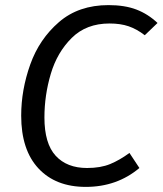

<svg xmlns="http://www.w3.org/2000/svg" viewBox="-20 -720 637 752"><path d="M597 -630 547 -582Q516 -606 484 -617Q452 -628 409 -628Q318 -628 261 -571.5Q204 -515 179 -431Q154 -347 154 -260Q154 -158 198 -110Q242 -62 321 -62Q374 -62 411.5 -77.5Q449 -93 487 -121L526 -62Q438 12 316 12Q198 12 130.5 -60.5Q63 -133 63 -267Q63 -368 98.5 -467.5Q134 -567 211 -633.5Q288 -700 405 -700Q469 -700 514.5 -682.5Q560 -665 597 -630Z"/></svg>

Font: Fira Sans Book
Style: Italic
Weight: 350
Italic angle: -8°
Designer: bBox Type GmbH & Carrois Corporate GbR & Edenspiekermann AG
Foundry: bBox Type GmbH & Carrois Corporate GbR & Edenspiekermann AG
Version: Version 4.301